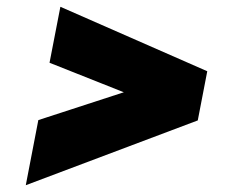

<svg xmlns="http://www.w3.org/2000/svg" viewBox="-20 -632 690 566"><path d="M56 -86 93 -278 345 -360 126 -447 158 -612 591 -422 563 -277Z"/></svg>

Font: REM Black
Style: Italic
Weight: 900
Italic angle: -11°
Designer: Octavio Pardo
Foundry: Ashler Design
Version: Version 1.005;gftools[0.9.28]